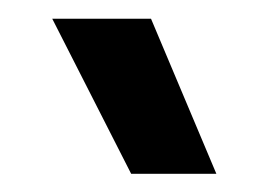

<svg xmlns="http://www.w3.org/2000/svg" viewBox="-20 -742 291 208"><path d="M214.4 -553.7 143.6 -721.7H36.6L122.1 -553.7Z"/></svg>

Font: Estedad-FD-VF Thin
Style: Regular
Weight: 100
Designer: Amin Abedi
Version: Version 5.0